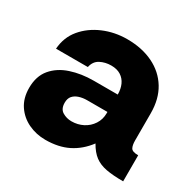

<svg xmlns="http://www.w3.org/2000/svg" viewBox="-121 -637 789 779"><g transform="rotate(30 274.0 -248.0)"><path d="M180 12Q137 12 100 -5.5Q63 -23 40.5 -56.5Q18 -90 18 -138Q18 -193 47 -227.5Q76 -262 124.5 -278Q173 -294 231 -294H343Q343 -320 334 -340Q325 -360 307 -371.5Q289 -383 262 -383Q234 -383 211 -371Q188 -359 182 -330H33Q37 -385 70 -424.5Q103 -464 154.5 -486Q206 -508 265 -508Q334 -508 386.5 -482.5Q439 -457 468 -409.5Q497 -362 497 -295V-168Q497 -146 503.5 -134Q510 -122 538 -122V0Q490 0 458 -6Q426 -12 404 -28.5Q382 -45 364 -77Q331 -33 286 -10.5Q241 12 180 12ZM234 -106Q263 -106 287.5 -118.5Q312 -131 327 -154Q342 -177 342 -206V-212H247Q227 -212 210 -206.5Q193 -201 183 -189.5Q173 -178 173 -158Q173 -129 192 -117.5Q211 -106 234 -106Z"/></g></svg>

Font: Rethink Sans ExtraBold
Style: Regular
Weight: 800
Designer: The Rethink Sans project authors (Hans Thiessen). DM Sans designed by Colophon Foundry.
Foundry: Rethink Communications LLC
Version: Version 1.001